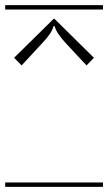

<svg xmlns="http://www.w3.org/2000/svg" viewBox="-29 -728 421 748"><path d="M-8.8 -708H372.1V-690.9H-8.8ZM-8.8 -17.1H372.1V0H-8.8ZM25.9 -502.9 180.2 -654.8H183.1L336.9 -502.9L308.1 -473.1L228 -559.1Q189.5 -600.6 184.1 -626H179.2Q173.8 -599.6 134.8 -559.1L55.2 -473.1Z"/></svg>

Font: FoglihtenFr01
Style: Regular
Weight: 500
Version: Version 0.68